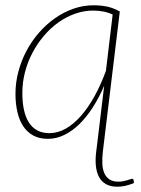

<svg xmlns="http://www.w3.org/2000/svg" viewBox="-20 -519 533 726"><path d="M376 -4.5 369 53.5Q366 79 367 100.2Q368 121.5 374.8 136.5Q381.5 151.5 394.5 159.8Q407.5 168 428 168Q437.5 168 446 166.2Q454.5 164.5 461.2 162.5Q468 160.5 472.5 158.8Q477 157 479 157Q481 157 483 158.2Q485 159.5 485.5 164L486.5 173Q454 187 423.5 187Q398 187 381 177.5Q364 168 354.5 150.2Q345 132.5 342.5 107.8Q340 83 344 52.5L351 -4.5L374 -195Q355 -150.5 331.2 -113.5Q307.5 -76.5 280.5 -50Q253.5 -23.5 223.2 -8.8Q193 6 161 6Q129 6 106 -6.5Q83 -19 68 -41.5Q53 -64 45.8 -95.2Q38.5 -126.5 38.5 -164.5Q38.5 -207 49.5 -248.2Q60.5 -289.5 80.2 -326.8Q100 -364 127.5 -395.5Q155 -427 187.8 -450Q220.5 -473 257.5 -486Q294.5 -499 334 -499Q362.5 -499 386.2 -493.8Q410 -488.5 433 -475.5ZM167 -15.5Q198 -15.5 228 -32.2Q258 -49 285.2 -79.8Q312.5 -110.5 336.8 -154Q361 -197.5 380.5 -251L406 -464Q389 -472 370.5 -475.5Q352 -479 332 -479Q297 -479 263.5 -467Q230 -455 200.2 -433.8Q170.5 -412.5 145.8 -383.2Q121 -354 102.8 -319.5Q84.5 -285 74.5 -246.2Q64.5 -207.5 64.5 -167.5Q64.5 -132 70.5 -104Q76.5 -76 89 -56.2Q101.5 -36.5 120.8 -26Q140 -15.5 167 -15.5Z"/></svg>

Font: Lato Thin
Style: Italic
Weight: 200
Italic angle: -7°
Designer: Lukasz Dziedzic
Foundry: tyPoland Lukasz Dziedzic
Version: Version 2.007; 2014-02-27